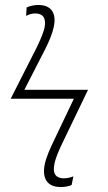

<svg xmlns="http://www.w3.org/2000/svg" viewBox="-20 -743 436 772"><path d="M224 9C241 9 257 6 268 1L275 -34C266 -30 251 -26 237 -26C206 -26 190 -43 199 -85C205 -113 220 -145 231 -168L334 -382H78L162 -546C178 -578 190 -606 196 -634C208 -688 188 -723 134 -723C117 -723 100 -719 87 -713L85 -679C95 -685 110 -689 121 -689C152 -689 167 -671 159 -631C152 -604 140 -578 127 -551L23 -346H277L196 -176C182 -147 167 -114 160 -83C148 -24 171 9 224 9Z"/></svg>

Font: Noto Sans SemiCondensed ExtraLight
Style: Italic
Weight: 200
Width: 4
Italic angle: -12°
Designer: Monotype Design Team
Foundry: Monotype Imaging Inc.
Version: Version 2.013